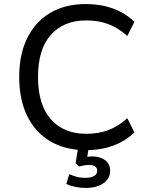

<svg xmlns="http://www.w3.org/2000/svg" viewBox="-20 -734 745 950"><path d="M405 9Q304 9 229.5 -34.5Q155 -78 115 -159.5Q75 -241 75 -353Q75 -465 115 -546Q155 -627 229 -670.5Q303 -714 405 -714Q479 -714 540 -691.5Q601 -669 645 -626L610 -556Q564 -597 515.5 -615Q467 -633 407 -633Q295 -633 231.5 -561.5Q168 -490 168 -353Q168 -217 231 -144.5Q294 -72 407 -72Q467 -72 515.5 -90Q564 -108 610 -149L645 -79Q601 -36 540 -13.5Q479 9 405 9ZM404 196Q378 196 352 190.5Q326 185 308 176L323 128Q342 136 360 141Q378 146 404 146Q430 146 445.5 137Q461 128 461 110Q461 97 450.5 89.5Q440 82 421 82Q411 82 398.5 84Q386 86 372 90L354 74L369 -20H422L409 58L384 48Q396 44 410.5 42Q425 40 438 40Q461 40 481 48Q501 56 513 71.5Q525 87 525 111Q525 138 509 157Q493 176 466 186Q439 196 404 196Z"/></svg>

Font: Nunito Sans 8pt
Style: Regular
Weight: 400
Version: Version 3.101;gftools[0.9.27]